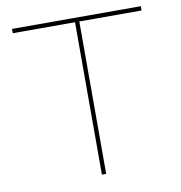

<svg xmlns="http://www.w3.org/2000/svg" viewBox="-81 -805 829 881"><g transform="rotate(-10 333.0 -365.0)"><path d="M323 0V-710H33V-730H633V-710H343V0Z"/></g></svg>

Font: M PLUS 2 Thin Thin
Style: Regular
Weight: 250
Version: Version 1.001